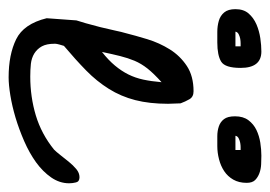

<svg xmlns="http://www.w3.org/2000/svg" viewBox="-118 -502 611 434"><g transform="rotate(90 187.0 -284.5)"><path d="M15.6 -152.3Q17.6 -158.2 22 -173.3Q26.4 -188.5 30.8 -206.1Q35.2 -223.6 38.6 -239.7Q42 -255.9 43.9 -261.7Q49.8 -285.2 58.1 -312.5Q66.4 -339.8 81.1 -363.3Q95.7 -386.7 118.7 -401.9Q141.6 -417 175.8 -417Q188.5 -417 193.8 -407.7Q199.2 -398.4 203.1 -387.7Q203.1 -383.8 203.6 -373.5Q204.1 -363.3 204.1 -359.4Q204.1 -317.4 195.8 -285.2Q187.5 -252.9 170.4 -225.6Q153.3 -198.2 128.9 -174.3Q104.5 -150.4 73.2 -124Q72.3 -121.1 70.3 -114.3Q68.4 -107.4 68.4 -104.5V-102.5Q68.4 -85 74.2 -74.2Q80.1 -63.5 90.3 -57.1Q100.6 -50.8 113.8 -49.3Q127 -47.9 142.6 -47.9Q188.5 -47.9 230.5 -60.5Q272.5 -73.2 307.6 -101.6Q312.5 -106.4 319.8 -115.7Q327.1 -125 335 -134.8Q342.8 -144.5 351.6 -151.9Q360.4 -159.2 370.1 -159.2Q379.9 -159.2 381.8 -151.4Q383.8 -143.6 383.8 -135.7Q383.8 -114.3 370.6 -95.2Q357.4 -76.2 336.4 -61Q315.4 -45.9 288.6 -34.2Q261.7 -22.5 235.4 -14.6Q209 -6.8 185.1 -2.9Q161.1 1 144.5 1Q92.8 1 58.1 -16.1Q23.4 -33.2 10.7 -85ZM155.3 -344.7Q135.7 -327.1 124.5 -313Q113.3 -298.8 106.9 -283.7Q100.6 -268.6 96.2 -251Q91.8 -233.4 86.9 -210Q105.5 -224.6 117.7 -239.3Q129.9 -253.9 137.7 -269.5Q145.5 -285.2 149.4 -303.2Q153.3 -321.3 155.3 -344.7ZM-9.8 -511.7Q-9.8 -530.3 0 -541.5Q9.8 -552.7 24.4 -559.1Q39.1 -565.4 55.7 -567.9Q72.3 -570.3 85.9 -570.3Q123 -570.3 123 -523.4Q123 -488.3 108.9 -479.5Q94.7 -470.7 65.4 -470.7Q54.7 -470.7 41.5 -470.7Q28.3 -470.7 16.6 -474.1Q4.9 -477.5 -2.4 -486.3Q-9.8 -495.1 -9.8 -511.7ZM74.2 -523.4Q72.3 -523.4 67.4 -523.4Q62.5 -523.4 57.1 -522.5Q51.8 -521.5 46.9 -519Q42 -516.6 41 -511.7H74.2ZM232.4 -510.7Q232.4 -529.3 241.2 -541Q250 -552.7 263.2 -559.1Q276.4 -565.4 292 -567.9Q307.6 -570.3 321.3 -570.3Q330.1 -570.3 340.8 -569.8Q351.6 -569.3 360.8 -565.9Q370.1 -562.5 376.5 -556.2Q382.8 -549.8 382.8 -537.1Q382.8 -519.5 375.5 -506.8Q368.2 -494.1 356.4 -486.3Q344.7 -478.5 329.6 -474.6Q314.5 -470.7 299.8 -470.7Q289.1 -470.7 277.3 -470.7Q265.6 -470.7 255.4 -474.1Q245.1 -477.5 238.8 -485.8Q232.4 -494.1 232.4 -510.7ZM308.6 -523.4Q306.6 -523.4 302.2 -523.4Q297.9 -523.4 292.5 -522.5Q287.1 -521.5 282.2 -519Q277.3 -516.6 276.4 -511.7H308.6Z"/></g></svg>

Font: Cedarville Cursive
Style: Regular
Weight: 400
Designer: Kimberly Geswein
Foundry: Kimberly Geswein
Version: Version 1.001 2010